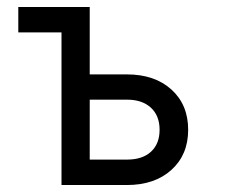

<svg xmlns="http://www.w3.org/2000/svg" viewBox="-20 -531 656 551"><path d="M32.5 -438V-511H237.5V-438ZM156.5 0V-511H237.5V-317.5H344Q424 -317.5 472 -274Q520 -230.5 520 -158.5Q520 -87 472 -43.5Q424 0 344 0ZM237.5 -73H344.5Q389 -73 413.5 -95.8Q438 -118.5 438 -158.5Q438 -199 413 -222Q388 -245 344.5 -245H237.5Z"/></svg>

Font: Overpass Mono
Style: Regular
Weight: 400
Designer: Delve Withrington, Dave Bailey
Foundry: Delve Fonts LLC
Version: Version 4.000